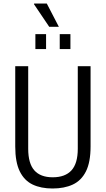

<svg xmlns="http://www.w3.org/2000/svg" viewBox="-20 -1064 604 1096"><path d="M280 12Q214 12 166.5 -10.5Q119 -33 93 -85.5Q67 -138 67 -228V-686H141V-215Q141 -131 176 -91.5Q211 -52 281 -52Q352 -52 388 -91.5Q424 -131 424 -215V-686H497V-228Q497 -138 470.5 -85.5Q444 -33 395.5 -10.5Q347 12 280 12ZM182 -784V-869H243V-784ZM321 -784V-869H382V-784ZM316 -911H261L174 -1040L175 -1044H247Z"/></svg>

Font: Archivo Condensed Light
Style: Regular
Weight: 300
Width: 3
Designer: Hector Gatti
Foundry: Omnibus-Type
Version: Version 2.001